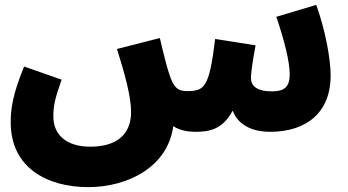

<svg xmlns="http://www.w3.org/2000/svg" viewBox="-20 -536 1430 788"><path d="M342 232C506 232 669 148 691 -18C722 2 760 5 782 5C840 5 894 -5 935 -82C960 -15 1028 5 1088 5C1243 5 1337 -79 1337 -225C1337 -297 1314 -416 1278 -516L1114 -467C1147 -370 1169 -284 1169 -230C1169 -180 1147 -161 1097 -161C1032 -161 1010 -185 1010 -215C1010 -243 1019 -296 1029 -350L863 -376C839 -179 820 -164 753 -162C711 -161 693 -174 674 -234C667 -254 654 -303 636 -380L460 -335C492 -234 518 -139 518 -77C518 22 452 66 350 66C256 66 199 20 199 -58C199 -101 205 -131 233 -209L79 -263C31 -146 24 -89 24 -33C24 151 172 232 342 232Z"/></svg>

Font: Noto Sans Arabic UI SmCn Bk
Style: Regular
Weight: 900
Width: 4
Designer: Monotype Design Team, Nadine Chahine and Nizar Qandah
Foundry: Monotype Imaging Inc.
Version: Version 2.010